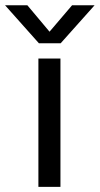

<svg xmlns="http://www.w3.org/2000/svg" viewBox="-98 -728 389 748"><path d="M138.4 -559.5 270.6 -707.6H182.9L95 -604.5L8.5 -707.6H-78.4L53.5 -559.5ZM51.6 -500V0H137.5V-500Z"/></svg>

Font: Overused Grotesk Light
Style: Regular
Weight: 300
Designer: RandomMaerks
Version: Version 0.005